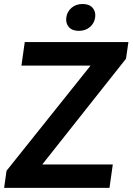

<svg xmlns="http://www.w3.org/2000/svg" viewBox="-23 -916 646 936"><path d="M361.3 -765.6Q328.6 -765.6 312.5 -784.2Q296.4 -802.7 300.3 -831.1Q304.2 -859.4 325.7 -877.9Q347.2 -896.5 379.9 -896.5Q412.1 -896.5 428.5 -877.9Q444.8 -859.4 440.9 -831.1Q437 -802.7 415.3 -784.2Q393.6 -765.6 361.3 -765.6ZM183.1 -114.3H526.9L510.7 0H-2.9L8.8 -83.5L418.5 -596.2H81.5L97.7 -710.9H603L591.3 -629.9Z"/></svg>

Font: Robert Sans ExtraBold
Style: Italic
Weight: 800
Italic angle: -8°
Designer: Christian Robertson (extended by Adam Twardoch)
Foundry: Google
Version: Version 12.135;April 2, 2019;FontCreator 11.5.0.2425 64-bit;